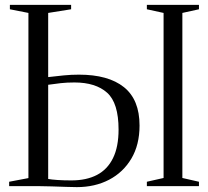

<svg xmlns="http://www.w3.org/2000/svg" viewBox="-20 -763 854 787"><path d="M295 4Q279.5 4 250.8 3Q222 2 191.8 1Q161.5 0 141 0H17.5V-18L96.5 -33V-710L20.5 -725V-743H271.5V-725L177.5 -710V-447Q211 -451 241.5 -454Q272 -457 303.5 -457Q424 -457 488 -405.8Q552 -354.5 552 -248.5Q552 -169.5 518.5 -113Q485 -56.5 427 -26.2Q369 4 295 4ZM272.5 -23.5Q334.5 -23.5 377.5 -46Q420.5 -68.5 443.2 -114.8Q466 -161 466 -232Q466 -341 419 -383Q372 -425 285 -425Q254.5 -425 229.2 -422.2Q204 -419.5 177.5 -415.5V-29.5Q190 -27 215.8 -25.2Q241.5 -23.5 272.5 -23.5ZM650.5 -33.5V-710L582 -725V-743H795.5V-725L727.5 -710V-33.5L795.5 -18V0H582V-18Z"/></svg>

Font: Merriweather 144pt Light
Style: Regular
Weight: 300
Version: Version 2.100